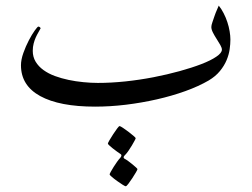

<svg xmlns="http://www.w3.org/2000/svg" viewBox="-20 -355 898 684"><path d="M800.8 -214.4Q800.8 -197.8 798.1 -179Q795.4 -160.2 787.1 -140.4Q778.8 -120.6 763.4 -101.8Q748 -83 723.6 -68.4Q687.5 -47.4 639.9 -30.3Q592.3 -13.2 538.6 -1Q484.9 11.2 428.5 18.1Q372.1 24.9 318.8 24.9Q191.9 24.9 123.3 -12.7Q54.7 -50.3 54.7 -122.6Q54.7 -142.1 63.2 -166.3Q71.8 -190.4 82.8 -211.4Q93.8 -232.4 103.8 -246.3Q113.8 -260.3 116.7 -260.3Q119.1 -260.3 121.8 -258.3Q124.5 -256.3 124.5 -253.9Q124.5 -252.4 123.5 -252Q121.1 -247.1 116.5 -239.3Q111.8 -231.4 107.4 -221.7Q103 -211.9 99.9 -200Q96.7 -188 96.7 -173.8Q96.7 -152.3 106.9 -135.3Q117.2 -118.2 134.8 -105.5Q152.3 -92.8 175.5 -84.2Q198.7 -75.7 224.4 -70.3Q250 -64.9 277.1 -62.3Q304.2 -59.6 328.6 -59.6Q375.5 -59.6 426.3 -64.9Q477.1 -70.3 526.4 -79.8Q575.7 -89.4 619.9 -101.6Q664.1 -113.8 697.5 -126.7Q731 -139.6 750.7 -153.1Q770.5 -166.5 770.5 -178.2Q770.5 -184.6 764.9 -194.6Q759.3 -204.6 752 -215.8Q744.6 -227.1 738.8 -238.5Q732.9 -250 732.9 -258.8Q732.9 -265.1 736.6 -275.6Q740.2 -286.1 744.1 -297.6Q748 -309.1 752.7 -319.6Q757.3 -330.1 759.3 -335Q768.6 -323.7 776.6 -308.1Q784.7 -292.5 790 -276.1Q795.4 -259.8 798.1 -243.4Q800.8 -227.1 800.8 -214.4ZM469.7 247.6Q469.7 249.5 464.1 259.3Q458.5 269 451.2 280Q443.8 291 437.3 299.8Q430.7 308.6 427.7 308.6Q425.8 308.6 416.7 303Q407.7 297.4 397.5 290Q387.2 282.7 378.9 275.6Q370.6 268.6 370.6 266.1Q370.6 264.2 374.8 256.6Q378.9 249 384.8 239.7Q390.6 230.5 397.2 221.2Q403.8 211.9 408.7 207Q412.6 202.1 412.6 198.7Q412.6 196.3 410.2 194.3Q404.3 190.4 396.5 184.8Q388.7 179.2 381.3 173.3Q374 167.5 369.1 162.8Q364.3 158.2 364.3 156.7Q364.3 154.3 370.1 144.3Q376 134.3 383.3 123Q390.6 111.8 397.2 103Q403.8 94.2 405.8 94.2Q408.7 94.2 418.2 100.6Q427.7 106.9 437.7 114.5Q447.8 122.1 455.6 128.9Q463.4 135.7 463.4 137.2Q463.4 139.2 459.2 146.7Q455.1 154.3 449.5 163.8Q443.8 173.3 437.5 182.4Q431.2 191.4 426.8 195.8Q425.3 197.3 422.9 200Q420.4 202.6 420.4 205.6Q420.4 208 422.9 210Q428.7 212.9 436.8 218.8Q444.8 224.6 452.1 230.7Q459.5 236.8 464.6 241.5Q469.7 246.1 469.7 247.6Z"/></svg>

Font: Kitab
Style: Regular
Weight: 400
Designer: SIL International
Foundry: Khaled Hosny
Version: Version 1.000